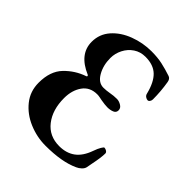

<svg xmlns="http://www.w3.org/2000/svg" viewBox="-189 -784 918 918"><g transform="rotate(45 270.0 -325.0)"><path d="M31 -176Q31 -254 72.5 -297Q114 -340 170 -359Q174 -360 174 -363.5Q174 -367 170 -369Q72 -411 72 -494Q72 -546 106 -584.5Q140 -623 194.5 -643.5Q249 -664 307 -664Q348 -664 380 -657Q412 -650 448 -638Q462 -633 465 -614Q474 -560 474 -506Q474 -498 469.5 -491.5Q465 -485 459 -485Q452 -485 444 -490.5Q436 -496 434 -506Q419 -567 389 -596Q359 -625 305 -625Q271 -625 245 -607.5Q219 -590 204.5 -561.5Q190 -533 190 -502Q190 -453 211.5 -415.5Q233 -378 267 -378Q286 -378 308 -382Q328 -386 351 -386Q365 -386 380 -377Q395 -368 395 -353Q395 -337 380 -331Q365 -325 347 -325Q330 -325 302 -330Q297 -331 287 -333Q277 -335 269 -335Q220 -335 194.5 -299Q169 -263 169 -210Q169 -131 208 -81Q247 -31 315 -31Q363 -31 395.5 -55Q428 -79 446 -130Q454 -153 462 -166Q470 -179 473 -179Q481 -179 488.5 -174Q496 -169 496 -162Q496 -135 485 -82L480 -55Q478 -43 467 -32.5Q456 -22 444 -17Q378 14 267 14Q209 14 154.5 -9Q100 -32 65.5 -75Q31 -118 31 -176Z"/></g></svg>

Font: EB Garamond SemiBold
Style: Regular
Weight: 600
Designer: Georg Duffner and Octavio Pardo
Foundry: Georg Duffner
Version: Version 1.000